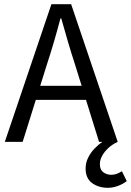

<svg xmlns="http://www.w3.org/2000/svg" viewBox="-20 -676 624 915"><path d="M494 219Q450 219 419 196.5Q388 174 388 127Q388 99 400.5 74.5Q413 50 431.5 31Q450 12 468 0H452L338 -367Q320 -422 304 -476.5Q288 -531 272 -588H268Q253 -531 237 -476.5Q221 -422 203 -367L88 0H3L225 -656H319L541 0Q505 16 480.5 46Q456 76 456 107Q456 133 472.5 145Q489 157 510 157Q525 157 537.5 152Q550 147 561 140L584 187Q568 200 543.5 209.5Q519 219 494 219ZM119 -200V-267H422V-200Z"/></svg>

Font: Source Sans 3 ExtraLight
Style: Regular
Weight: 400
Version: Version 3.052;hotconv 1.1.0;makeotfexe 2.6.0